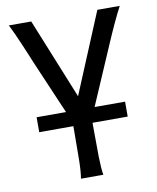

<svg xmlns="http://www.w3.org/2000/svg" viewBox="-83 -563 708 866"><g transform="rotate(-10 271.0 -129.5)"><path d="M68.4 -68.4H203.1L96.7 -316.4Q89.8 -333 80.1 -356.7Q70.3 -380.4 59.3 -405.8Q48.3 -431.2 37.4 -455.6Q26.4 -480 17.1 -498H119.6L269 -129.4L422.4 -498H524.9Q517.1 -483.9 507.6 -464.1Q498 -444.3 487.8 -422.4Q477.5 -400.4 468 -378.7Q458.5 -356.9 450.7 -338.9L334 -68.4H473.6V0H312.5V26.9Q312.5 99.1 313.5 154.5Q314.5 210 319.8 239.3H217.3Q222.7 210 223.6 154.5Q224.6 99.1 224.6 26.9V0H68.4Z"/></g></svg>

Font: Andika
Style: Regular
Weight: 400
Designer: Victor Gaultney, Annie Olsen, Julie Remington, Don Collingsworth, Eric Hays
Foundry: SIL International
Version: Version 1.001